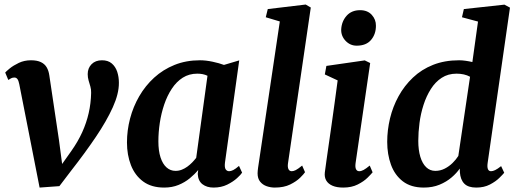

<svg xmlns="http://www.w3.org/2000/svg" viewBox="-20 -838 2336 868"><path d="M67 -458Q64 -473.5 58.8 -480.5Q53.5 -487.5 45 -487.5Q36.5 -487.5 30 -484Q23.5 -480.5 17.5 -476.5L3.5 -510Q8 -515.5 24.2 -528.8Q40.5 -542 65.2 -553.8Q90 -565.5 120 -565.5Q147.5 -565.5 164.8 -557.2Q182 -549 191 -533.8Q200 -518.5 203 -497L246.5 -205.5L268 -43L228.5 -51L302.5 -155.5Q332.5 -198 351.8 -240.5Q371 -283 381 -327Q391 -371 392 -418Q392.5 -433.5 388.5 -447Q384.5 -460.5 380.5 -474.2Q376.5 -488 376.5 -503Q376.5 -530 394 -547.8Q411.5 -565.5 441 -565.5Q468.5 -565.5 485.2 -551.2Q502 -537 509.8 -513.8Q517.5 -490.5 517.5 -464Q518 -415 490 -353Q462 -291 413 -218.5Q364 -146 301 -65.5L248.5 3.5L159 10L123.5 -171Z M997 -102.5Q994.5 -81 1000.2 -72.5Q1006 -64 1016 -64Q1024 -64 1034.5 -69.2Q1045 -74.5 1060.5 -88L1074.5 -57.5Q1069.5 -49 1051.8 -32.8Q1034 -16.5 1007 -3.2Q980 10 945.5 10Q915 10 895.2 -5.2Q875.5 -20.5 874 -51.5L876 -69.5Q860 -50 837.8 -31.8Q815.5 -13.5 786.8 -1.8Q758 10 722 10Q664.5 10 627.2 -17.5Q590 -45 572 -91.2Q554 -137.5 554 -194Q554 -248.5 568 -302Q582 -355.5 609.5 -403Q637 -450.5 677 -487Q717 -523.5 769 -544.5Q821 -565.5 884 -565.5Q910.5 -565.5 941 -559Q971.5 -552.5 992.5 -544.5L1061.5 -565ZM918 -495.5Q907.5 -500.5 896 -502.8Q884.5 -505 872 -505Q835 -505 806.2 -486.8Q777.5 -468.5 756.8 -437Q736 -405.5 722.5 -365.8Q709 -326 702.5 -283Q696 -240 696 -199Q696 -156 705.8 -126.2Q715.5 -96.5 733 -81Q750.5 -65.5 773.5 -65.5Q788.5 -65.5 801.8 -70.8Q815 -76 826.8 -84.5Q838.5 -93 848.5 -103.2Q858.5 -113.5 867 -124.5Z M1282 -100Q1279.5 -83 1284 -73.5Q1288.5 -64 1299 -64Q1307 -64 1317 -69Q1327 -74 1346 -89.5L1359 -59.5Q1353.5 -51 1336.8 -34.5Q1320 -18 1291.8 -4Q1263.5 10 1222 10Q1203.5 10 1185.5 3.8Q1167.5 -2.5 1156 -16.8Q1144.5 -31 1144.5 -54.5Q1144.5 -59.5 1145.2 -66.5Q1146 -73.5 1146.8 -80.2Q1147.5 -87 1148.5 -91.5L1245 -741L1181.5 -760L1190.5 -797L1362 -817.5L1385 -804Z M1531.5 10Q1503 10 1483.5 1.8Q1464 -6.5 1455 -21.8Q1446 -37 1448.5 -58.5Q1451 -80 1455.8 -112Q1460.5 -144 1466.2 -184.8Q1472 -225.5 1478.8 -272.5Q1485.5 -319.5 1492.5 -370.8Q1499.5 -422 1506.5 -474.5L1448.5 -501.5L1455.5 -540L1629 -565L1653.5 -553L1587.5 -100.5Q1585 -82 1589.5 -73Q1594 -64 1604 -64Q1613.5 -64 1624 -69.8Q1634.5 -75.5 1651.5 -89.5L1664.5 -59Q1658.5 -51.5 1641.8 -34.8Q1625 -18 1597.2 -4Q1569.5 10 1531.5 10ZM1592.5 -631.5Q1563 -631.5 1542.2 -653.5Q1521.5 -675.5 1522.5 -705Q1524.5 -741.5 1547 -766.8Q1569.5 -792 1608 -792Q1641.5 -792 1660.8 -770.8Q1680 -749.5 1679.5 -721.5Q1679.5 -683.5 1657.5 -657.5Q1635.5 -631.5 1592.5 -631.5Z M2184.5 -101Q2182 -83 2185.8 -73.5Q2189.5 -64 2200 -64Q2208 -64 2218.5 -69Q2229 -74 2245.5 -87L2259.5 -57Q2253.5 -49.5 2237.2 -33.5Q2221 -17.5 2194.8 -3.8Q2168.5 10 2133 10Q2096.5 10 2079 -7.8Q2061.5 -25.5 2059 -59.5L2058.5 -76Q2044.5 -55.5 2021.5 -35.8Q1998.5 -16 1967 -3Q1935.5 10 1896 10Q1838 10 1801.2 -18.2Q1764.5 -46.5 1747.5 -93.5Q1730.5 -140.5 1730.5 -196.5Q1730.5 -249.5 1743.2 -302.8Q1756 -356 1782 -403.2Q1808 -450.5 1846.8 -487.2Q1885.5 -524 1937.8 -544.8Q1990 -565.5 2055.5 -565.5Q2069.5 -565.5 2085.2 -563.2Q2101 -561 2115.5 -557.5L2141 -740.5L2068.5 -760L2077 -797L2260.5 -817L2285.5 -803.5ZM2105 -491Q2092.5 -498 2077 -501.5Q2061.5 -505 2044 -505Q2005.5 -505 1976.8 -486.2Q1948 -467.5 1927.8 -435.5Q1907.5 -403.5 1894.8 -364Q1882 -324.5 1876.5 -282.2Q1871 -240 1871 -201Q1871 -160 1880.2 -129.2Q1889.5 -98.5 1906.8 -82Q1924 -65.5 1948 -65.5Q1970.5 -65.5 1990.2 -75.5Q2010 -85.5 2026 -101.2Q2042 -117 2052 -133Z"/></svg>

Font: Merriweather 24pt
Style: Bold Italic
Weight: 700
Italic angle: -7.8°
Designer: Eben Sorkin
Foundry: Eben Sorkin
Version: Version 2.101